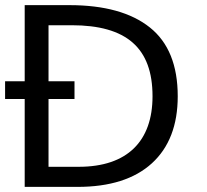

<svg xmlns="http://www.w3.org/2000/svg" viewBox="-37 -731 809 751"><path d="M254.4 -343.8V-413.1H-17.1V-343.8ZM266.1 0C392.6 0 489.7 -30.8 557.1 -92.3C624.5 -153.8 658.2 -241.2 658.2 -354.5C658.2 -475.6 622.1 -565.4 549.3 -623.5C476.6 -681.6 371.6 -710.9 234.4 -710.9H59.6V0ZM152.8 -632.3H243.2C457.5 -632.3 559.6 -543.9 559.6 -354.5C559.6 -178.7 460.9 -78.6 271 -78.6H152.8Z"/></svg>

Font: Ride
Style: Regular
Weight: 400
Version: Version 3.000